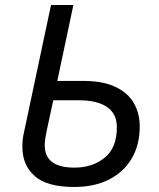

<svg xmlns="http://www.w3.org/2000/svg" viewBox="-20 -734 634 764"><path d="M275 10Q167 10 118 -33.5Q69 -77 69 -150Q69 -164 70.5 -179Q72 -194 76 -210L183 -714H272L208 -412H311Q390 -412 440 -388Q490 -364 513 -323Q536 -282 536 -231Q536 -158 504.5 -104Q473 -50 414.5 -20Q356 10 275 10ZM276 -67Q348 -67 396.5 -106.5Q445 -146 445 -227Q445 -282 405.5 -308.5Q366 -335 294 -335H192L165 -210Q162 -195 160 -181.5Q158 -168 158 -156Q158 -67 276 -67Z"/></svg>

Font: BC Sans
Style: Italic
Weight: 400
Italic angle: -12°
Designer: Monotype Design Team
Designer: Province of B.C.
Foundry: Monotype Imaging Inc.
Version: Version 2.000;GOOG;noto-source:20170915:90ef993387c0